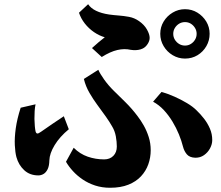

<svg xmlns="http://www.w3.org/2000/svg" viewBox="-20 -844 1040 902"><path d="M394 -824.2Q406.7 -805.2 431.6 -793.2Q456.5 -781.2 492.2 -775.9Q502 -774.4 514.4 -773.2Q526.9 -772 539.1 -771Q560.1 -769.5 585.7 -764.9Q611.3 -760.3 632.8 -745.1Q657.7 -728 670.4 -705.3Q683.1 -682.6 683.1 -666Q683.1 -652.3 673.8 -637.7Q664.6 -623 650.9 -616.2Q641.1 -611.3 629.4 -609.6Q617.7 -607.9 608.2 -608.4Q598.6 -608.9 594.2 -609.9Q564.5 -616.7 531.5 -609.1Q498.5 -601.6 458 -576.2L412.1 -618.2Q427.2 -631.8 444.3 -646.5Q461.4 -661.1 472.2 -668.9Q446.3 -676.3 421.6 -693.1Q397 -710 378.4 -733.6Q359.9 -757.3 351.1 -784.2ZM849.1 -800.8Q880.9 -800.8 907 -784.9Q933.1 -769 949 -742.9Q964.8 -716.8 964.8 -685.1Q964.8 -653.8 949.5 -627.2Q934.1 -600.6 908 -584.7Q881.8 -568.8 849.1 -568.8Q817.9 -568.8 791.3 -584.7Q764.6 -600.6 748.8 -627.2Q732.9 -653.8 732.9 -685.1Q732.9 -716.8 748.8 -742.9Q764.6 -769 791.3 -784.9Q817.9 -800.8 849.1 -800.8ZM849.1 -740.2Q834 -740.2 821.5 -732.7Q809.1 -725.1 801.5 -712.6Q793.9 -700.2 793.9 -685.1Q793.9 -669.9 801.5 -657.5Q809.1 -645 821.5 -637.5Q834 -629.9 849.1 -629.9Q864.3 -629.9 876.5 -637.5Q888.7 -645 896.2 -657.5Q903.8 -669.9 903.8 -685.1Q903.8 -700.2 896.2 -712.6Q888.7 -725.1 876.5 -732.7Q864.3 -740.2 849.1 -740.2ZM441.9 -516.1Q449.7 -498 469.2 -470.5Q488.8 -442.9 515.1 -417Q538.1 -394.5 568.6 -364.5Q599.1 -334.5 626 -298.8Q641.1 -279.3 655.3 -254.4Q669.4 -229.5 678.7 -200.2Q688 -170.9 688 -138.2Q688 -104 676.8 -72.3Q665.5 -40.5 642.3 -15.6Q619.1 9.3 583 23.7Q546.9 38.1 497.1 38.1Q459.5 38.1 427.2 27.6Q395 17.1 368.7 -0.7Q342.3 -18.6 322.5 -40.3Q302.7 -62 290 -84L326.2 -149.9Q355.5 -120.6 392.3 -107.9Q429.2 -95.2 469.2 -95.2Q496.1 -95.2 512.5 -111.8Q528.8 -128.4 528.8 -155.8Q528.8 -177.7 524.2 -203.4Q519.5 -229 506.8 -250Q494.6 -271.5 477.3 -296.1Q460 -320.8 436 -353Q418.9 -376 400.6 -407.2Q382.3 -438.5 374 -473.1ZM738.8 -412.1Q768.6 -403.8 799.8 -389.9Q831.1 -376 858.4 -359.6Q885.7 -343.3 902.8 -326.2Q921.4 -308.6 938.5 -286.6Q955.6 -264.6 966.3 -239.5Q977.1 -214.4 977.1 -186Q977.1 -166.5 966.8 -147.2Q956.5 -127.9 938.5 -115.2Q920.4 -102.5 897 -103Q870.6 -104 857.9 -118.9Q845.2 -133.8 839.8 -154.8Q833 -182.1 820.6 -212.6Q808.1 -243.2 790.3 -272.7Q772.5 -302.2 749.8 -326.7Q727.1 -351.1 699.2 -366.2ZM147 -354Q144 -340.3 142.8 -322Q141.6 -303.7 141.8 -285.2Q142.1 -266.6 143.6 -251.2Q145 -235.8 147 -227.1Q149.4 -217.8 154.8 -216.8Q160.2 -215.8 172.9 -225.1Q197.3 -242.2 225.8 -261.7Q254.4 -281.2 279.8 -297.9L303.2 -236.8Q260.3 -201.2 236.6 -162.1Q212.9 -123 211.9 -90.8Q211.4 -64.9 203.9 -49.3Q196.3 -33.7 184.8 -26.9Q173.3 -20 160.2 -20Q120.1 -20 93.8 -44.4Q67.4 -68.8 57.1 -106Q51.3 -127.9 49.6 -162.1Q47.9 -196.3 54 -240.7Q60.1 -285.2 77.1 -337.9Z"/></svg>

Font: BIZ UDMincho
Style: Bold
Weight: 700
Monospace: yes
Designer: TypeBank Co., Ltd.
Foundry: Morisawa Inc.
Version: Version 1.06